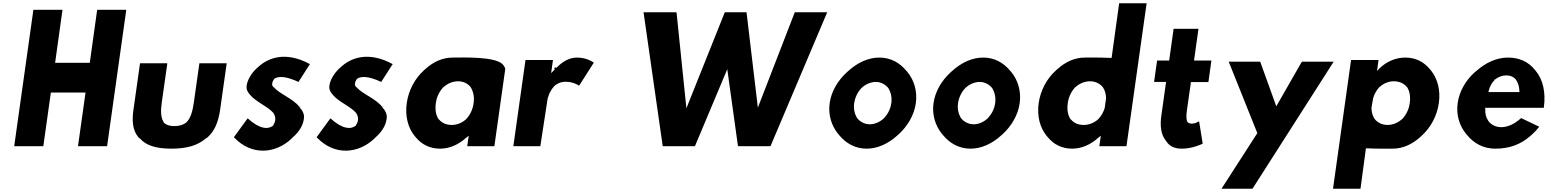

<svg xmlns="http://www.w3.org/2000/svg" viewBox="-20 -887 9482 1174"><path d="M575 -827 574 -826 529 -503H317L362 -826L361 -827H185L184 -826L67 6L68 7H244L245 6L291 -321H503L457 6L458 7H634L635 6L752 -826L751 -827Z M837 -500 836 -499 796 -216C785 -141 794 -89 823 -52L824 -54L823 -51L826 -48L832 -42H833L835 -41C872 2 933 22 1028 22C1123 22 1190 2 1239 -41L1241 -42H1242L1250 -48L1252 -50L1253 -54L1252 -50C1292 -87 1315 -140 1326 -216L1366 -499L1365 -500H1200L1199 -499L1165 -259C1157 -204 1146 -166 1121 -140L1119 -138C1100 -123 1076 -116 1047 -116C1018 -116 997 -122 981 -138V-140C964 -166 961 -204 969 -259L1003 -499L1002 -500ZM824 -49H823L824 -57V-56ZM827 -53H826ZM1250 -53H1249ZM1253 -49H1252L1253 -55Z M1495 -163H1494L1410 -48L1411 -47C1522 70 1667 49 1759 -36C1764 -40 1768 -45 1772 -49L1781 -57C1811 -86 1833 -121 1838 -160C1842 -185 1834 -203 1819 -223H1817L1810 -235C1768 -286 1689 -313 1655 -353H1654H1653C1649 -358 1643 -364 1644 -373C1645 -381 1646 -389 1654 -400L1656 -404L1657 -405C1680 -421 1724 -424 1805 -386L1875 -495C1728 -575 1619 -536 1554 -473L1546 -466C1513 -434 1492 -394 1488 -363C1485 -344 1492 -327 1505 -312L1511 -305C1547 -263 1619 -235 1652 -196V-194H1653C1660 -182 1665 -169 1663 -153C1662 -143 1658 -134 1653 -125L1651 -124V-121L1650 -119C1621 -95 1568 -96 1495 -163ZM1819 -238V-237C1818 -237 1809 -236 1809 -237Z M2001 -163H2000L1916 -48L1917 -47C2028 70 2173 49 2265 -36C2270 -40 2274 -45 2278 -49L2287 -57C2317 -86 2339 -121 2344 -160C2348 -185 2340 -203 2325 -223H2323L2316 -235C2274 -286 2195 -313 2161 -353H2160H2159C2155 -358 2149 -364 2150 -373C2151 -381 2152 -389 2160 -400L2162 -404L2163 -405C2186 -421 2230 -424 2311 -386L2381 -495C2234 -575 2125 -536 2060 -473L2052 -466C2019 -434 1998 -394 1994 -363C1991 -344 1998 -327 2011 -312L2017 -305C2053 -263 2125 -235 2158 -196V-194H2159C2166 -182 2171 -169 2169 -153C2168 -143 2164 -134 2159 -125L2157 -124V-121L2156 -119C2127 -95 2074 -96 2001 -163ZM2325 -238V-237C2324 -237 2315 -236 2315 -237Z M3062 -483 3055 -492C3013 -543 2807 -535 2749 -535C2685 -535 2630 -509 2581 -465L2572 -457C2517 -407 2478 -335 2467 -256C2456 -177 2475 -105 2515 -56L2521 -49C2557 -5 2606 22 2671 22C2731 22 2786 -5 2827 -42L2846 -57L2837 6L2838 7H3002L3003 6L3069 -462C3070 -471 3067 -475 3062 -482ZM2692 -355H2693C2717 -377 2749 -390 2781 -390C2812 -390 2839 -378 2858 -354C2873 -329 2882 -296 2876 -256C2871 -219 2855 -185 2831 -159C2808 -137 2775 -123 2743 -123C2710 -123 2683 -134 2664 -157H2663L2661 -159C2646 -183 2639 -216 2645 -256C2650 -295 2667 -328 2690 -353ZM3055 -488 3054 -487Z M3369 -464H3374L3369 -459L3350 -440L3361 -519L3360 -520H3194L3193 -519L3119 6L3120 7H3283L3284 6L3327 -274C3328 -284 3338 -326 3367 -358V-359C3384 -375 3408 -387 3438 -387C3479 -387 3508 -372 3521 -363L3611 -504C3605 -508 3567 -535 3508 -535C3455 -535 3413 -503 3387 -477L3386 -475H3385L3381 -471V-474H3371Z M4690 7 4692 5 5038 -812H4841L4839 -810L4614 -229L4545 -810L4543 -812H4412L4411 -810L4177 -225L4117 -809L4114 -812H3915L4032 5L4033 7H4228L4230 5L4427 -464L4492 4L4495 7Z M5247 -348C5270 -371 5304 -386 5335 -386C5366 -386 5394 -371 5412 -348C5427 -323 5435 -292 5430 -256C5425 -221 5409 -190 5386 -165C5362 -142 5330 -127 5299 -127C5268 -127 5240 -141 5221 -165C5206 -189 5198 -221 5203 -256C5208 -290 5223 -323 5247 -348ZM5111 -61C5153 -10 5210 22 5279 22C5347 22 5412 -9 5467 -59L5475 -66C5530 -116 5570 -184 5580 -256C5590 -328 5570 -396 5529 -446L5522 -454C5481 -504 5425 -535 5357 -535C5289 -535 5223 -504 5167 -453L5158 -445C5103 -395 5063 -328 5053 -256C5043 -184 5065 -117 5105 -68Z M5882 -348C5905 -371 5939 -386 5970 -386C6001 -386 6029 -371 6047 -348C6062 -323 6070 -292 6065 -256C6060 -221 6044 -190 6021 -165C5997 -142 5965 -127 5934 -127C5903 -127 5875 -141 5856 -165C5841 -189 5833 -221 5838 -256C5843 -290 5858 -323 5882 -348ZM5746 -61C5788 -10 5845 22 5914 22C5982 22 6047 -9 6102 -59L6110 -66C6165 -116 6205 -184 6215 -256C6225 -328 6205 -396 6164 -446L6157 -454C6116 -504 6060 -535 5992 -535C5924 -535 5858 -504 5802 -453L5793 -445C5738 -395 5698 -328 5688 -256C5678 -184 5700 -117 5740 -68Z M6556 -355H6557C6581 -377 6613 -390 6645 -390C6677 -390 6705 -377 6724 -353C6735 -337 6743 -313 6743 -286V-285L6735 -228V-227C6727 -200 6713 -177 6696 -159C6673 -137 6640 -123 6607 -123C6574 -123 6547 -134 6528 -157H6527L6525 -159C6510 -183 6503 -216 6509 -256C6514 -295 6531 -328 6554 -353ZM6991 -866 6990 -867H6824L6823 -866L6777 -533H6768H6767C6706 -536 6640 -535 6614 -535C6550 -535 6494 -508 6445 -464L6436 -456C6381 -406 6342 -335 6331 -256C6320 -177 6339 -107 6379 -57L6386 -49C6422 -5 6471 22 6536 22C6596 22 6651 -5 6692 -42L6711 -57L6702 6L6703 7H6867L6868 6Z M7055 -516 7037 -388V-386H7110L7081 -179C7073 -124 7077 -67 7107 -29L7113 -21C7130 5 7159 22 7206 22C7268 22 7323 -3 7333 -8L7334 -9L7312 -145C7302 -140 7286 -131 7268 -131C7258 -131 7250 -133 7243 -139V-140L7241 -141C7233 -155 7233 -179 7237 -209L7262 -385H7368L7369 -386L7387 -515V-517H7281L7308 -710L7307 -711H7157L7156 -710L7129 -517H7056Z M7938 -506 7784 -237 7687 -506 7685 -510H7493L7668 -73L7449 267H7637L7641 263L8135 -510H7942Z M8131 266V267H8297L8299 266L8332 20H8341H8342C8403 23 8469 22 8495 22C8559 22 8615 -5 8664 -49L8673 -57C8728 -107 8767 -178 8778 -257C8789 -336 8770 -406 8730 -456L8723 -464C8687 -508 8637 -535 8573 -535C8513 -535 8459 -510 8418 -472L8400 -453L8409 -519L8408 -520H8242L8241 -519ZM8553 -158H8552C8528 -136 8496 -123 8464 -123C8432 -123 8404 -136 8385 -160C8374 -176 8366 -200 8366 -227V-228L8376 -286C8384 -313 8397 -336 8414 -354L8415 -356H8417C8440 -377 8470 -390 8503 -390C8537 -390 8565 -377 8583 -354H8584C8599 -330 8606 -297 8600 -257C8595 -218 8578 -185 8555 -160ZM8418 -467Z M9118 -397V-401H9122C9140 -416 9164 -426 9191 -426C9215 -426 9234 -418 9249 -401L9250 -399C9261 -382 9269 -362 9270 -336L9271 -324H9081L9084 -336C9090 -357 9100 -379 9118 -397ZM9081 -147C9068 -166 9060 -190 9062 -218L9061 -228H9419L9420 -230C9433 -325 9413 -402 9371 -453L9365 -460C9326 -509 9270 -535 9201 -535C9130 -535 9063 -503 9006 -452L8996 -444C8942 -395 8903 -329 8893 -256C8883 -184 8904 -118 8944 -69L8950 -62C8992 -10 9051 22 9123 22C9204 22 9275 0 9339 -57L9348 -65C9363 -78 9377 -93 9392 -112L9281 -165C9200 -91 9120 -98 9082 -145Z"/></svg>

Font: Hussar Woodtype
Style: SeBdObl
Weight: 900
Foundry: Cannot Into Space Fonts
Version: Version 1.07